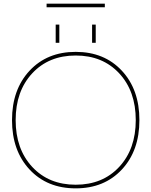

<svg xmlns="http://www.w3.org/2000/svg" viewBox="-20 -1025 832 1055"><path d="M486 -790V-890H506V-790ZM286 -790V-890H306V-790ZM236 -985V-1005H556V-985ZM142.5 -93.5Q46 -197 46 -365Q46 -533 142.5 -636.5Q239 -740 396 -740Q553 -740 649.5 -636.5Q746 -533 746 -365Q746 -197 649.5 -93.5Q553 10 396 10Q239 10 142.5 -93.5ZM157 -108Q248 -10 396 -10Q544 -10 635 -108Q726 -206 726 -365Q726 -524 635 -622Q544 -720 396 -720Q248 -720 157 -622Q66 -524 66 -365Q66 -206 157 -108Z"/></svg>

Font: Mplus 1p Thin
Style: Regular
Weight: 250
Version: Version 1.061